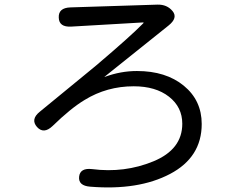

<svg xmlns="http://www.w3.org/2000/svg" viewBox="-20 -764 1040 830"><path d="M370 43Q318 39 322 0Q326 -39 378 -33Q518 -15 643 -66.5Q768 -118 768 -229Q768 -301 710.5 -346Q653 -391 558 -391Q442 -391 346 -332Q286 -296 207 -219Q169 -183 140 -215Q111 -248 152 -281L358 -450Q378 -466 398 -483Q543 -606 599 -663Q603 -667 598 -667L288 -649Q235 -646 234 -688Q232 -730 284 -732L661 -744Q702 -745 726 -716Q750 -687 709 -654L433 -433Q429 -430 434 -432Q502 -457 572 -457Q697 -457 774.5 -393.5Q852 -330 852 -228Q852 -84 715 -12Q578 60 370 43Z"/></svg>

Font: Resource Han Rounded JP
Style: Regular
Weight: 400
Designer: Cyano Hao (round all glyphs); Ryoko NISHIZUKA 西塚涼子 (kana, bopomofo & ideographs); Paul D. Hunt (Latin, Greek & Cyrillic)
Foundry: Cyano Hao
Version: 0.990